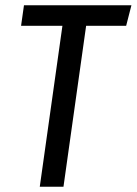

<svg xmlns="http://www.w3.org/2000/svg" viewBox="-20 -709 519 729"><path d="M459 -611H307L221 0H131L217 -611H60L71 -689H479Z"/></svg>

Font: Fira Sans Compressed
Style: Italic
Weight: 400
Width: 1
Italic angle: -8°
Designer: bBox Type GmbH & Carrois Corporate GbR & Edenspiekermann AG
Foundry: bBox Type GmbH & Carrois Corporate GbR & Edenspiekermann AG
Version: Version 4.301